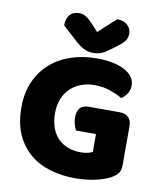

<svg xmlns="http://www.w3.org/2000/svg" viewBox="-93 -921 850 1013"><g transform="rotate(10 332.0 -414.5)"><path d="M614 -97Q614 -66 603 -51Q592 -36 568 -22Q554 -14 533 -6.5Q512 1 487 6.5Q462 12 434.5 15Q407 18 380 18Q308 18 245 -0.5Q182 -19 135.5 -58Q89 -97 62 -157.5Q35 -218 35 -302Q35 -381 62 -441Q89 -501 136 -542Q183 -583 246 -604Q309 -625 382 -625Q477 -625 532.5 -595Q588 -565 588 -516Q588 -490 575 -471Q562 -452 545 -441Q520 -456 482 -470Q444 -484 395 -484Q355 -484 322 -471Q289 -458 265 -434.5Q241 -411 228 -377.5Q215 -344 215 -303Q215 -258 227.5 -224Q240 -190 262.5 -167.5Q285 -145 315.5 -133.5Q346 -122 383 -122Q405 -122 421.5 -126Q438 -130 447 -135V-231H340Q334 -242 328.5 -260Q323 -278 323 -298Q323 -334 339.5 -350Q356 -366 382 -366H551Q581 -366 597.5 -349.5Q614 -333 614 -303ZM359 -762Q384 -785 408 -807Q432 -829 454 -847Q486 -847 507 -829Q528 -811 528 -783Q528 -762 518 -746.5Q508 -731 480 -710L452 -689Q423 -667 403 -658.5Q383 -650 359 -650Q329 -650 307 -661.5Q285 -673 265 -691L182 -766Q182 -803 199.5 -823.5Q217 -844 249 -844Q269 -844 286.5 -833.5Q304 -823 332 -792Z"/></g></svg>

Font: Baloo Paaji 2 ExtraBold
Style: Regular
Weight: 800
Designer: Shuchita Grover, Noopur Datye and Ek Type
Foundry: Ek Type
Version: Version 1.640;hotconv 1.0.111;makeotfexe 2.5.65597; ttfautoh